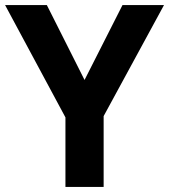

<svg xmlns="http://www.w3.org/2000/svg" viewBox="-20 -827 664 754"><path d="M312 -513 164 -807H0L237 -366V-93H387V-371L624 -807H461Z"/></svg>

Font: Noto Sans Telugu UI
Style: Bold
Weight: 700
Designer: Jelle Bosma - Monotype Design Team
Foundry: Monotype Imaging Inc.
Version: Version 2.005